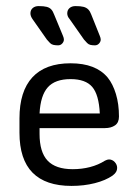

<svg xmlns="http://www.w3.org/2000/svg" viewBox="-20 -601 452 631"><path d="M110 -180H325Q345 -180 358 -189Q371 -198 371 -218Q371 -259 361 -292Q351 -325 334 -346Q295 -393 212 -393Q129 -393 86.5 -347Q44 -301 44 -212V-165Q44 -77 87 -33.5Q130 10 215 10Q256 10 291.5 1Q327 -8 350 -24Q358 -30 361.5 -36Q365 -42 365 -49Q365 -60 357 -68.5Q349 -77 338 -77Q333 -77 325 -73Q303 -59 276 -52Q249 -45 219 -45Q163 -45 136.5 -73Q110 -101 110 -161ZM308 -228H110Q113 -287 137 -314Q161 -341 212 -341Q261 -341 283 -315.5Q305 -290 308 -228ZM209 -538 256 -471Q262 -464 266.5 -459.5Q271 -455 277 -453.5Q283 -452 292 -452Q300 -452 305.5 -458Q311 -464 311 -471Q311 -476 308 -483L280 -553Q276 -564 270 -570Q264 -576 254.5 -578.5Q245 -581 228 -581Q216 -581 208.5 -574.5Q201 -568 201 -557Q201 -547 209 -538ZM87 -538 134 -471Q140 -464 144.5 -459.5Q149 -455 155.5 -453.5Q162 -452 171 -452Q179 -452 184.5 -458Q190 -464 190 -471Q190 -476 187 -483L158 -553Q154 -564 148.5 -570Q143 -576 133.5 -578.5Q124 -581 107 -581Q95 -581 87.5 -574.5Q80 -568 80 -557Q80 -548 87 -538Z"/></svg>

Font: Beiruti
Style: Regular
Weight: 400
Version: Version 1.00